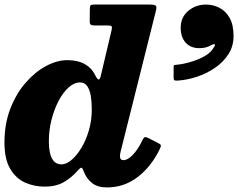

<svg xmlns="http://www.w3.org/2000/svg" viewBox="-28 -800 1044 841"><path d="M672 -147.5Q634.5 -70 575 -24.5Q515.5 21 440.5 21Q400 21 376 2.2Q352 -16.5 340.5 -45Q337 -55 333.5 -61Q329 -72 314.5 -55Q286 -22 251.5 -2.2Q217 17.5 167.5 17.5Q121.5 17.5 81.5 -0.5Q41.5 -18.5 16.5 -60.8Q-8.5 -103 -8.5 -176.5Q-8.5 -257 17 -323.2Q42.5 -389.5 83.8 -437Q125 -484.5 173.2 -510.5Q221.5 -536.5 267.5 -536.5Q313 -536.5 343.5 -519.2Q374 -502 388.5 -471.5Q397.5 -453.5 403.2 -451.8Q409 -450 413.5 -468L461 -669Q463.5 -680.5 461 -684.5Q458.5 -688.5 444 -688.5H386.5Q374 -688.5 369.2 -692Q364.5 -695.5 365 -710.5L365.5 -759.5Q365.5 -771.5 368 -775.8Q370.5 -780 381.5 -780H625.5Q649.5 -780 654.5 -775.2Q659.5 -770.5 654.5 -751L500.5 -136.5Q497.5 -125 497.5 -115.5Q497.5 -98.5 513 -98.5Q531.5 -98.5 554.2 -122.2Q577 -146 597.5 -189Q602 -198 606.5 -199.2Q611 -200.5 620.5 -196L662.5 -174.5Q674.5 -169 676.2 -164.2Q678 -159.5 672 -147.5ZM374 -320Q374 -351.5 369.8 -378.8Q365.5 -406 354.2 -422.5Q343 -439 322.5 -439Q297 -439 272.8 -417.2Q248.5 -395.5 229 -358.8Q209.5 -322 197.8 -276Q186 -230 186 -181.5Q186 -80 241.5 -80Q262 -80 285 -99.2Q308 -118.5 328.2 -151.8Q348.5 -185 361.2 -228.5Q374 -272 374 -320ZM763.5 -678.5Q763.5 -724.5 796.5 -752.2Q829.5 -780 874.5 -780Q905 -780 932.5 -766.2Q960 -752.5 977.5 -722.2Q995 -692 995 -642Q995 -597.5 972.5 -562.5Q950 -527.5 913.2 -502.5Q876.5 -477.5 833.8 -463.5Q791 -449.5 750 -447Q739 -446.5 735.8 -448.5Q732.5 -450.5 732.5 -462V-506.5Q732.5 -515 736 -515.2Q739.5 -515.5 747 -516.5Q774 -519 807.5 -528.8Q841 -538.5 869 -554.5Q897 -570.5 908.5 -592.5Q917.5 -604.5 911.8 -606Q906 -607.5 897 -602Q887 -596 874.2 -592.5Q861.5 -589 845.5 -589Q807 -589 785.2 -613.2Q763.5 -637.5 763.5 -678.5Z"/></svg>

Font: Besley* Heavy
Style: Italic
Weight: 800
Italic angle: -13°
Designer: Owen Earl
Foundry: indestructible type*
Version: Version 3.000; ttfautohint (v1.8.3)